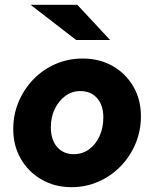

<svg xmlns="http://www.w3.org/2000/svg" viewBox="-20 -767 640 797"><path d="M277 10Q208 10 153 -21.5Q98 -53 66.5 -107.5Q35 -162 35 -231Q35 -292 57.5 -345Q80 -398 119.5 -438.5Q159 -479 211 -501.5Q263 -524 323 -524Q393 -524 447.5 -493Q502 -462 533.5 -408Q565 -354 565 -284Q565 -224 542.5 -170.5Q520 -117 480.5 -76.5Q441 -36 388.5 -13Q336 10 277 10ZM286 -127Q322 -127 349.5 -147Q377 -167 393 -201.5Q409 -236 409 -280Q409 -330 383 -359.5Q357 -389 313 -389Q279 -389 251.5 -369Q224 -349 207.5 -315Q191 -281 191 -239Q191 -187 217 -157Q243 -127 286 -127ZM296 -601 107 -747H301L437 -601Z"/></svg>

Font: Red Hat Mono
Style: Italic
Weight: 300
Italic angle: -12°
Monospace: yes
Designer: Pentagram, MCKL
Foundry: Pentagram, MCKL
Version: Version 1.023